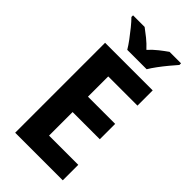

<svg xmlns="http://www.w3.org/2000/svg" viewBox="-284 -1006 1078 1078"><g transform="rotate(45 255.5 -467.0)"><path d="M458 0H80V-714H458V-593H226V-432H442V-310H226V-123H458ZM196 -774Q183 -796 163 -823Q143 -850 121.5 -876.5Q100 -903 82 -921V-934H174Q196 -918 222 -897Q248 -876 272 -850Q297 -877 323 -897.5Q349 -918 372 -934H463V-921Q447 -903 425 -876.5Q403 -850 383 -823Q363 -796 350 -774Z"/></g></svg>

Font: Noto Sans Thai SemiCondensed
Style: Bold
Weight: 700
Width: 4
Designer: Monotype Design Team
Foundry: Monotype Imaging Inc.
Version: Version 2.001